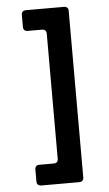

<svg xmlns="http://www.w3.org/2000/svg" viewBox="-56 -733 504 886"><g transform="rotate(-5 195.5 -290.0)"><path d="M99 116Q78 116 78 95V41Q78 20 99 20H164Q185 20 185 0V-579Q185 -600 164 -600H99Q78 -600 78 -621V-675Q78 -696 99 -696H274Q295 -696 295 -675V95Q295 116 274 116Z"/></g></svg>

Font: Pitagon Sans Medium
Style: Regular
Weight: 500
Designer: Travis Tran
Foundry: Pitagon
Version: Version 1.001; ttfautohint (v1.8.4.7-5d5b);gftools[0.9.26]